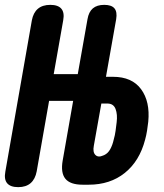

<svg xmlns="http://www.w3.org/2000/svg" viewBox="-54 -760 674 790"><path d="M247 -345H148L97 -55Q91 -23 72 -6.5Q53 10 21 10Q-11 10 -24.5 -6Q-38 -22 -32 -54L77 -676Q83 -708 102 -724Q121 -740 153 -740Q185 -740 198.5 -724Q212 -708 206 -676L167 -455H266L306 -681Q311 -711 328 -725.5Q345 -740 375 -740Q405 -740 417 -725.5Q429 -711 424 -681L382 -444H411Q489 -444 526.5 -393Q564 -342 556 -259Q554 -241 551 -222Q548 -203 543 -185Q520 -97 459.5 -48.5Q399 0 311 0H286Q235 0 215 -24.5Q195 -49 204 -100ZM332 -160Q327 -134 338.5 -122.5Q350 -111 370 -120L375 -122Q390 -129 399.5 -146Q409 -163 414 -186Q419 -203 421.5 -221.5Q424 -240 426 -257Q430 -289 421.5 -311.5Q413 -334 388 -334H363Z"/></svg>

Font: Maple Mono ExtraBold
Style: Italic
Weight: 800
Italic angle: -10°
Monospace: yes
Designer: subframe7536
Version: Version 7.200